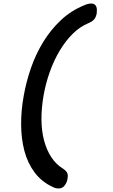

<svg xmlns="http://www.w3.org/2000/svg" viewBox="-20 -893 640 1086"><path d="M362 117Q361 127 357 136.5Q353 146 347 154.5Q341 163 332.5 168Q324 173 311 173Q303 173 295 171Q287 169 277 164Q215 135 175.5 82Q136 29 118 -39.5Q100 -108 99.5 -188Q99 -268 114 -350Q128 -431 155.5 -509.5Q183 -588 225 -656.5Q267 -725 324.5 -779Q382 -833 456 -863Q469 -869 478.5 -871Q488 -873 496 -873Q508 -873 515 -868Q522 -863 525 -854.5Q528 -846 528 -836.5Q528 -827 527 -817Q523 -796 512.5 -783.5Q502 -771 478 -761Q432 -742 391.5 -702Q351 -662 318 -607Q285 -552 261.5 -486Q238 -420 226 -350Q214 -280 214.5 -216.5Q215 -153 229 -99.5Q243 -46 269.5 -5Q296 36 335 60Q352 71 359 83Q366 95 362 117Z"/></svg>

Font: Maple Mono NL SemiBold
Style: Italic
Weight: 600
Italic angle: -10°
Monospace: yes
Designer: subframe7536
Version: Version 7.000